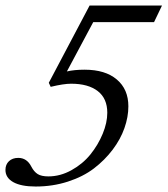

<svg xmlns="http://www.w3.org/2000/svg" viewBox="-26 -663 606 694"><path d="M103 11.2Q50.3 11.2 22 -4.6Q-6.3 -20.5 -6.3 -48.8Q-6.3 -68.4 6.3 -80.3Q19 -92.3 40 -92.3Q71.3 -92.3 87.4 -60.5Q96.7 -42.5 110.1 -33.9Q123.5 -25.4 148.9 -25.4Q191.9 -25.4 232.4 -47.9Q272.9 -70.3 300.8 -104.7Q328.6 -139.2 345.2 -179.4Q361.8 -219.7 361.8 -255.4Q361.8 -307.1 327.4 -333.7Q293 -360.4 231 -360.4Q204.1 -360.4 157.2 -349.1L150.4 -363.8L297.9 -643.1H559.6L530.8 -583H311L215.8 -404.8Q242.7 -411.1 279.8 -411.1Q354.5 -411.1 396.2 -375.7Q438 -340.3 438 -278.8Q438 -240.2 423.8 -200Q409.7 -159.7 381.1 -121.8Q352.5 -84 313.5 -54.2Q274.4 -24.4 219.5 -6.6Q164.6 11.2 103 11.2Z"/></svg>

Font: Elstob 14pt
Style: Italic
Weight: 400
Italic angle: -20°
Designer: Peter S. Baker
Version: Version 1.015